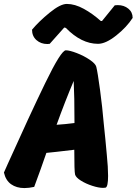

<svg xmlns="http://www.w3.org/2000/svg" viewBox="-47 -956 695 977"><path d="M552 -930Q584 -930 606 -912Q628 -894 628 -865Q598 -818 544.5 -775.5Q491 -733 452 -733Q367 -733 288 -814L280 -816L206 -733Q202 -732 194 -732Q161 -732 138.5 -752Q116 -772 116 -805Q151 -847 205.5 -891.5Q260 -936 293 -936Q334 -936 379.5 -911Q425 -886 466 -849H472L537 -929Q542 -930 552 -930ZM481 -327 489 -249Q490 -233 496.5 -168.5Q503 -104 503 -61Q503 -5 490 -1Q486 0 477 0Q455 0 422.5 -10.5Q390 -21 364.5 -37Q339 -53 335 -68Q331 -83 331 -194Q223 -181 189 -178Q162 -99 127 -5Q100 1 77 1Q37 1 9.5 -18.5Q-18 -38 -27 -78L-7 -123Q103 -368 183.5 -534Q264 -700 288 -700Q307 -700 343.5 -686Q380 -672 409.5 -652Q439 -632 443 -616Q450 -588 462 -499Q474 -410 481 -327ZM241 -321Q287 -324 332 -330Q332 -468 328 -544Q284 -440 241 -321Z"/></svg>

Font: Mogra
Style: Regular
Weight: 400
Designer: Lipi Raval
Foundry: Lipi Raval
Version: Version 1.002;PS 1.002;hotconv 1.0.88;makeotf.lib2.5.647800;